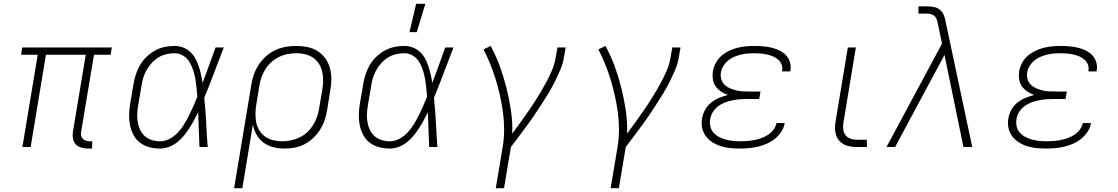

<svg xmlns="http://www.w3.org/2000/svg" viewBox="-20 -768 5840 1003"><path d="M461 8H440Q422 8 404.5 3Q387 -2 375.5 -14.5Q364 -27 361 -45Q358 -63 361 -81L428 -482H220L140 0H97L177 -482H90L96 -520H564L558 -482H471L404 -81Q402 -71 403.5 -61Q405 -51 411.5 -44Q418 -37 427.5 -33.5Q437 -30 447 -30H462Z M816 8Q787 8 760.5 1Q734 -6 712.5 -22Q691 -38 678 -62Q665 -86 659.5 -113Q654 -140 654.5 -168.5Q655 -197 660 -226L677 -326Q681 -351 689 -377Q697 -403 710.5 -426.5Q724 -450 744.5 -470Q765 -490 789 -503.5Q813 -517 839.5 -522.5Q866 -528 891 -528Q915 -528 936 -520Q957 -512 973.5 -497Q990 -482 1000.5 -462.5Q1011 -443 1018 -422Q1025 -401 1030 -379Q1035 -357 1038 -335Q1056 -381 1072.5 -427.5Q1089 -474 1106 -520H1149Q1123 -454 1098.5 -388Q1074 -322 1047 -257Q1054 -193 1057 -128.5Q1060 -64 1065 0H1022Q1020 -46 1018.5 -91.5Q1017 -137 1015 -182Q1005 -161 993.5 -139.5Q982 -118 968.5 -97.5Q955 -77 939.5 -58Q924 -39 904.5 -24Q885 -9 862 -0.5Q839 8 816 8ZM817 -30Q842 -30 866.5 -43Q891 -56 909.5 -76Q928 -96 942 -119Q956 -142 968 -166Q980 -190 990.5 -214Q1001 -238 1011 -263Q1009 -287 1006.5 -311Q1004 -335 1000 -358Q996 -381 988.5 -403.5Q981 -426 969 -445.5Q957 -465 936.5 -477.5Q916 -490 892 -490Q871 -490 849 -485Q827 -480 807.5 -468Q788 -456 772.5 -439Q757 -422 746 -402.5Q735 -383 728.5 -362Q722 -341 719 -319L702 -219Q698 -197 697 -174.5Q696 -152 699.5 -130.5Q703 -109 712 -90Q721 -71 736.5 -57Q752 -43 773 -36.5Q794 -30 817 -30Z M1203 215 1293 -326Q1297 -353 1306.5 -379.5Q1316 -406 1332 -430.5Q1348 -455 1370 -474.5Q1392 -494 1419 -506.5Q1446 -519 1473.5 -523.5Q1501 -528 1528 -528Q1558 -528 1587 -522Q1616 -516 1639.5 -501Q1663 -486 1679.5 -463Q1696 -440 1703.5 -412Q1711 -384 1711 -354.5Q1711 -325 1705 -294L1689 -194Q1685 -168 1676.5 -142Q1668 -116 1653 -92Q1638 -68 1617 -48Q1596 -28 1571.5 -15Q1547 -2 1520 3Q1493 8 1466 8Q1436 8 1408 1Q1380 -6 1357.5 -22.5Q1335 -39 1320.5 -64Q1306 -89 1301 -117L1246 215ZM1454 -30Q1476 -30 1499 -34.5Q1522 -39 1544 -49.5Q1566 -60 1584 -76.5Q1602 -93 1615 -113.5Q1628 -134 1635.5 -156Q1643 -178 1647 -201L1664 -301Q1668 -325 1668 -348.5Q1668 -372 1663 -394Q1658 -416 1646 -435Q1634 -454 1615.5 -466.5Q1597 -479 1574.5 -484.5Q1552 -490 1528 -490Q1506 -490 1482.5 -485.5Q1459 -481 1437.5 -470.5Q1416 -460 1397.5 -443.5Q1379 -427 1366.5 -406.5Q1354 -386 1346 -364Q1338 -342 1335 -319L1319 -223Q1315 -199 1314.5 -175Q1314 -151 1318.5 -128.5Q1323 -106 1335 -86.5Q1347 -67 1365.5 -54Q1384 -41 1407 -35.5Q1430 -30 1454 -30Z M2016 8Q1987 8 1960.5 1Q1934 -6 1912.5 -22Q1891 -38 1878 -62Q1865 -86 1859.5 -113Q1854 -140 1854.5 -168.5Q1855 -197 1860 -226L1877 -326Q1881 -351 1889 -377Q1897 -403 1910.5 -426.5Q1924 -450 1944.5 -470Q1965 -490 1989 -503.5Q2013 -517 2039.5 -522.5Q2066 -528 2091 -528Q2115 -528 2136 -520Q2157 -512 2173.5 -497Q2190 -482 2200.5 -462.5Q2211 -443 2218 -422Q2225 -401 2230 -379Q2235 -357 2238 -335Q2256 -381 2272.5 -427.5Q2289 -474 2306 -520H2349Q2323 -454 2298.5 -388Q2274 -322 2247 -257Q2254 -193 2257 -128.5Q2260 -64 2265 0H2222Q2220 -46 2218.5 -91.5Q2217 -137 2215 -182Q2205 -161 2193.5 -139.5Q2182 -118 2168.5 -97.5Q2155 -77 2139.5 -58Q2124 -39 2104.5 -24Q2085 -9 2062 -0.5Q2039 8 2016 8ZM2017 -30Q2042 -30 2066.5 -43Q2091 -56 2109.5 -76Q2128 -96 2142 -119Q2156 -142 2168 -166Q2180 -190 2190.5 -214Q2201 -238 2211 -263Q2209 -287 2206.5 -311Q2204 -335 2200 -358Q2196 -381 2188.5 -403.5Q2181 -426 2169 -445.5Q2157 -465 2136.5 -477.5Q2116 -490 2092 -490Q2071 -490 2049 -485Q2027 -480 2007.5 -468Q1988 -456 1972.5 -439Q1957 -422 1946 -402.5Q1935 -383 1928.5 -362Q1922 -341 1919 -319L1902 -219Q1898 -197 1897 -174.5Q1896 -152 1899.5 -130.5Q1903 -109 1912 -90Q1921 -71 1936.5 -57Q1952 -43 1973 -36.5Q1994 -30 2017 -30ZM2119 -600 2154 -748H2202L2157 -600Z M2570 215 2607 -6Q2614 -52 2613.5 -96.5Q2613 -141 2607 -184.5Q2601 -228 2591.5 -270Q2582 -312 2569.5 -353Q2557 -394 2541 -433.5Q2525 -473 2506 -510L2543 -528Q2571 -477 2591 -422Q2611 -367 2625.5 -309.5Q2640 -252 2649 -192Q2658 -132 2656 -70Q2679 -101 2702 -133Q2725 -165 2747 -197Q2769 -229 2789 -261.5Q2809 -294 2828 -328Q2847 -362 2862 -397Q2877 -432 2883 -468L2892 -520H2935L2926 -468Q2921 -436 2907.5 -404.5Q2894 -373 2879 -342.5Q2864 -312 2846.5 -283Q2829 -254 2810 -225Q2791 -196 2772 -167.5Q2753 -139 2732 -111Q2711 -83 2690.5 -55Q2670 -27 2649 0L2613 215Z M3170 215 3207 -6Q3214 -52 3213.5 -96.5Q3213 -141 3207 -184.5Q3201 -228 3191.5 -270Q3182 -312 3169.5 -353Q3157 -394 3141 -433.5Q3125 -473 3106 -510L3143 -528Q3171 -477 3191 -422Q3211 -367 3225.5 -309.5Q3240 -252 3249 -192Q3258 -132 3256 -70Q3279 -101 3302 -133Q3325 -165 3347 -197Q3369 -229 3389 -261.5Q3409 -294 3428 -328Q3447 -362 3462 -397Q3477 -432 3483 -468L3492 -520H3535L3526 -468Q3521 -436 3507.5 -404.5Q3494 -373 3479 -342.5Q3464 -312 3446.5 -283Q3429 -254 3410 -225Q3391 -196 3372 -167.5Q3353 -139 3332 -111Q3311 -83 3290.5 -55Q3270 -27 3249 0L3213 215Z M3845 8Q3819 8 3794 5.5Q3769 3 3745.5 -4.5Q3722 -12 3701.5 -25Q3681 -38 3667 -57Q3653 -76 3648 -100.5Q3643 -125 3648 -151Q3652 -174 3664 -195.5Q3676 -217 3695.5 -232.5Q3715 -248 3737.5 -257Q3760 -266 3783 -272Q3763 -279 3746.5 -290Q3730 -301 3718.5 -317Q3707 -333 3704 -354Q3701 -375 3704 -396Q3708 -418 3719.5 -439.5Q3731 -461 3749 -476.5Q3767 -492 3789 -502.5Q3811 -513 3833 -518.5Q3855 -524 3878 -526Q3901 -528 3923 -528Q3945 -528 3967 -526Q3989 -524 4010.5 -519Q4032 -514 4051.5 -504.5Q4071 -495 4085.5 -480Q4100 -465 4106.5 -444Q4113 -423 4109 -400L4108 -395H4065L4066 -398Q4069 -416 4063 -431Q4057 -446 4045 -456.5Q4033 -467 4018 -473.5Q4003 -480 3986.5 -483.5Q3970 -487 3953.5 -488.5Q3937 -490 3920 -490Q3903 -490 3885 -488.5Q3867 -487 3849.5 -482.5Q3832 -478 3815 -471Q3798 -464 3783.5 -452Q3769 -440 3759 -424Q3749 -408 3746 -390Q3743 -372 3747.5 -355.5Q3752 -339 3763.5 -327Q3775 -315 3790.5 -308Q3806 -301 3822.5 -296.5Q3839 -292 3856.5 -291Q3874 -290 3892 -290H3953L3946 -251H3885Q3866 -251 3846.5 -249.5Q3827 -248 3807 -244Q3787 -240 3768 -233Q3749 -226 3732 -213.5Q3715 -201 3704 -183Q3693 -165 3690 -146Q3687 -126 3691 -107.5Q3695 -89 3707.5 -75Q3720 -61 3736.5 -52.5Q3753 -44 3771 -39Q3789 -34 3809 -32Q3829 -30 3848 -30Q3867 -30 3885 -31.5Q3903 -33 3921 -36.5Q3939 -40 3957.5 -46.5Q3976 -53 3992.5 -64Q4009 -75 4021 -91Q4033 -107 4036 -125H4079Q4076 -102 4061.5 -80Q4047 -58 4027.5 -42.5Q4008 -27 3985 -17Q3962 -7 3938.5 -1.5Q3915 4 3891.5 6Q3868 8 3845 8Z M4456 0Q4438 0 4420.5 -3Q4403 -6 4388 -14Q4373 -22 4362.5 -35Q4352 -48 4347 -64Q4342 -80 4342 -98Q4342 -116 4345 -133L4409 -520H4451L4386 -127Q4383 -110 4385 -92.5Q4387 -75 4396.5 -62.5Q4406 -50 4422 -44Q4438 -38 4456 -38H4508L4509 0Z M4611 0 4901 -540 4881 -637V-638L4880 -639Q4878 -651 4875 -662Q4872 -673 4864.5 -681.5Q4857 -690 4845.5 -693.5Q4834 -697 4821 -697H4778V-735H4821Q4841 -735 4860.5 -731Q4880 -727 4893.5 -714Q4907 -701 4913 -682.5Q4919 -664 4922 -645L5059 0H5013L4914 -481L4656 0Z M5445 8Q5419 8 5394 5.5Q5369 3 5345.5 -4.5Q5322 -12 5301.5 -25Q5281 -38 5267 -57Q5253 -76 5248 -100.5Q5243 -125 5248 -151Q5252 -174 5264 -195.5Q5276 -217 5295.5 -232.5Q5315 -248 5337.5 -257Q5360 -266 5383 -272Q5363 -279 5346.5 -290Q5330 -301 5318.5 -317Q5307 -333 5304 -354Q5301 -375 5304 -396Q5308 -418 5319.5 -439.5Q5331 -461 5349 -476.5Q5367 -492 5389 -502.5Q5411 -513 5433 -518.5Q5455 -524 5478 -526Q5501 -528 5523 -528Q5545 -528 5567 -526Q5589 -524 5610.5 -519Q5632 -514 5651.5 -504.5Q5671 -495 5685.5 -480Q5700 -465 5706.5 -444Q5713 -423 5709 -400L5708 -395H5665L5666 -398Q5669 -416 5663 -431Q5657 -446 5645 -456.5Q5633 -467 5618 -473.5Q5603 -480 5586.5 -483.5Q5570 -487 5553.5 -488.5Q5537 -490 5520 -490Q5503 -490 5485 -488.5Q5467 -487 5449.5 -482.5Q5432 -478 5415 -471Q5398 -464 5383.5 -452Q5369 -440 5359 -424Q5349 -408 5346 -390Q5343 -372 5347.5 -355.5Q5352 -339 5363.5 -327Q5375 -315 5390.5 -308Q5406 -301 5422.5 -296.5Q5439 -292 5456.5 -291Q5474 -290 5492 -290H5553L5546 -251H5485Q5466 -251 5446.5 -249.5Q5427 -248 5407 -244Q5387 -240 5368 -233Q5349 -226 5332 -213.5Q5315 -201 5304 -183Q5293 -165 5290 -146Q5287 -126 5291 -107.5Q5295 -89 5307.5 -75Q5320 -61 5336.5 -52.5Q5353 -44 5371 -39Q5389 -34 5409 -32Q5429 -30 5448 -30Q5467 -30 5485 -31.5Q5503 -33 5521 -36.5Q5539 -40 5557.5 -46.5Q5576 -53 5592.5 -64Q5609 -75 5621 -91Q5633 -107 5636 -125H5679Q5676 -102 5661.5 -80Q5647 -58 5627.5 -42.5Q5608 -27 5585 -17Q5562 -7 5538.5 -1.5Q5515 4 5491.5 6Q5468 8 5445 8Z"/></svg>

Font: Iosevka Aile XLt Obl
Style: Regular
Weight: 200
Italic angle: -9°
Designer: Belleve Invis
Foundry: Belleve Invis
Version: Version 31.1.0; ttfautohint (v1.8.4)